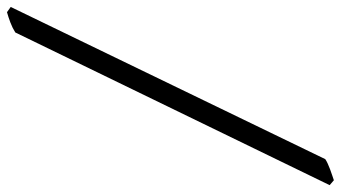

<svg xmlns="http://www.w3.org/2000/svg" viewBox="-289 -586 985 555"><g transform="rotate(-90 203.5 -308.5)"><path d="M21 139.2Q16.1 142.6 8.3 146.2Q0.5 149.9 -8.3 153.1Q-17.1 156.2 -25.6 159.2Q-34.2 162.1 -40 164.1L-54.2 151.9L387.2 -756.8Q400.4 -765.1 416 -771Q431.6 -776.9 445.8 -780.8L460.9 -770Z"/></g></svg>

Font: Gentium Plus Cyr
Style: Italic
Weight: 400
Italic angle: -8°
Designer: J. Victor Gaultney, Annie Olsen, Iska Routamaa, Becca Hirsbrunner
Foundry: SIL International
Version: Version 5.000